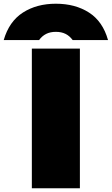

<svg xmlns="http://www.w3.org/2000/svg" viewBox="-111 -1011 600 1031"><path d="M60 -750H318V0H60ZM469 -796H279Q263 -818 241 -829Q219 -840 189 -840Q159 -840 137 -829Q115 -818 99 -796H-91Q-62 -896 12 -943.5Q86 -991 189 -991Q293 -991 367 -943.5Q441 -896 469 -796Z"/></svg>

Font: Unbounded Black
Style: Regular
Weight: 900
Designer: Luke Prowse, Jean-Baptiste Morizot, Fátima Lázaro, Florian Runge
Foundry: NaN
Version: Version 1.701;gftools[0.9.28.dev5+ged2979d]